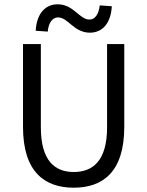

<svg xmlns="http://www.w3.org/2000/svg" viewBox="-20 -861 685 893"><path d="M323 12C457 12 558 -60 558 -271V-656H478V-269C478 -111 410 -61 323 -61C237 -61 170 -111 170 -269V-656H87V-271C87 -60 189 12 323 12ZM398 -709C458 -709 496 -755 500 -832L444 -836C439 -793 421 -770 396 -770C349 -770 323 -841 248 -841C188 -841 150 -794 146 -718L202 -714C206 -757 225 -780 250 -780C297 -780 323 -709 398 -709Z"/></svg>

Font: Giro Sans Regular
Style: Regular
Weight: 400
Designer: Paul D. Hunt
Foundry: Adobe Systems Incorporated
Version: Version 1.000;PS 1.0;hotconv 1.0.88;makeotf.lib2.5.647800